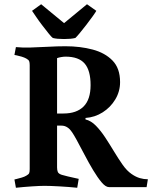

<svg xmlns="http://www.w3.org/2000/svg" viewBox="-20 -876 717 905"><path d="M249 -602V-341H279Q341 -341 374 -374Q407 -407 407 -475Q407 -544 379 -576.5Q351 -609 289 -609Q280 -609 268.5 -607Q257 -605 249 -602ZM120 -79V-569Q120 -581 117.5 -587.5Q115 -594 104 -600Q95 -605 82 -609Q69 -613 58.5 -615Q48 -617 48 -617L55 -654Q84 -651 123 -652Q162 -653 205.5 -655.5Q249 -658 289 -658Q358 -658 416.5 -642.5Q475 -627 510.5 -590.5Q546 -554 546 -489Q546 -445 523.5 -407.5Q501 -370 464 -346.5Q427 -323 383 -320V-313Q409 -307 432 -283.5Q455 -260 476 -228Q497 -196 517.5 -162Q538 -128 558 -99.5Q578 -71 600 -56Q620 -42 639 -36.5Q658 -31 677 -31L671 6H494Q478 6 459 -16.5Q440 -39 419 -74Q398 -109 378 -147.5Q358 -186 341 -217Q329 -239 319.5 -253Q310 -267 300 -274Q293 -279 285.5 -281.5Q278 -284 267 -284H249V-87Q249 -74 252.5 -65.5Q256 -57 271 -52Q280 -49 299.5 -44.5Q319 -40 335 -36.5Q351 -33 351 -33L344 9Q305 5 260.5 2.5Q216 0 190 0Q168 0 130.5 2.5Q93 5 55 9L48 -30Q48 -30 58.5 -32.5Q69 -35 82.5 -39Q96 -43 104 -48Q115 -54 117.5 -60Q120 -66 120 -79ZM335 -697Q315 -692 282 -692Q248 -692 229 -697Q223 -701 209 -718.5Q195 -736 178.5 -757.5Q162 -779 149 -798.5Q136 -818 131 -825L174 -856L282 -767L390 -856L434 -825Q431 -819 417.5 -800Q404 -781 387 -759Q370 -737 355.5 -719.5Q341 -702 335 -697Z"/></svg>

Font: Buenard
Style: Regular
Weight: 400
Version: Version 2.000